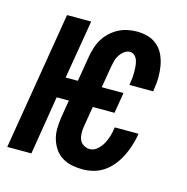

<svg xmlns="http://www.w3.org/2000/svg" viewBox="-97 -610 682 699"><g transform="rotate(15 244.0 -260.0)"><path d="M274 8Q253 8 233 4Q213 0 196 -10.5Q179 -21 168 -37.5Q157 -54 151.5 -73Q146 -92 146.5 -113Q147 -134 150 -155L161 -221H115L79 0H-12L74 -520H165L128 -299H174L190 -395Q193 -412 198.5 -429.5Q204 -447 213.5 -462.5Q223 -478 237 -491Q251 -504 267.5 -512.5Q284 -521 301.5 -524.5Q319 -528 336 -528Q358 -528 378.5 -522Q399 -516 414.5 -502Q430 -488 438.5 -469Q447 -450 450.5 -429.5Q454 -409 454 -387Q454 -365 450 -343L449 -333H359L360 -339Q362 -350 363 -361Q364 -372 364 -383Q364 -394 363 -404.5Q362 -415 359 -425Q356 -435 348.5 -442.5Q341 -450 330 -450Q319 -450 309 -442.5Q299 -435 292.5 -425Q286 -415 283 -404Q280 -393 278 -382L264 -299H346L333 -221H251L238 -142Q236 -130 236.5 -117Q237 -104 241.5 -93.5Q246 -83 257 -76.5Q268 -70 280 -70Q295 -70 308 -81.5Q321 -93 328.5 -107Q336 -121 340.5 -136Q345 -151 347 -166L348 -170H437L436 -162Q432 -141 425.5 -121Q419 -101 409.5 -82Q400 -63 386 -45.5Q372 -28 354 -15.5Q336 -3 315 2.5Q294 8 274 8Z"/></g></svg>

Font: Iosevka Term Curly Semibold
Style: Italic
Weight: 600
Italic angle: -9°
Designer: Belleve Invis
Foundry: Belleve Invis
Version: Version 32.3.0